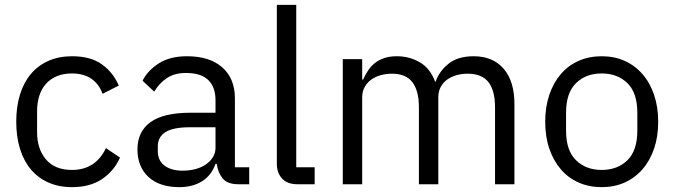

<svg xmlns="http://www.w3.org/2000/svg" viewBox="-20 -760 2782 792"><path d="M277 12Q223 12 180 -7Q137 -26 107.5 -61Q78 -96 62.5 -146Q47 -196 47 -258Q47 -320 62.5 -370Q78 -420 107.5 -455Q137 -490 180 -509Q223 -528 277 -528Q354 -528 400.5 -494.5Q447 -461 470 -407L403 -373Q389 -413 357 -435Q325 -457 277 -457Q241 -457 214 -445.5Q187 -434 169 -413.5Q151 -393 142 -364.5Q133 -336 133 -302V-214Q133 -146 169.5 -102.5Q206 -59 277 -59Q374 -59 417 -149L475 -110Q450 -54 400.5 -21Q351 12 277 12Z M963 0Q918 0 898.5 -24Q879 -48 874 -84H869Q852 -36 813 -12Q774 12 720 12Q638 12 592.5 -30Q547 -72 547 -144Q547 -217 600.5 -256Q654 -295 767 -295H869V-346Q869 -401 839 -430Q809 -459 747 -459Q700 -459 668.5 -438Q637 -417 616 -382L568 -427Q589 -469 635 -498.5Q681 -528 751 -528Q845 -528 897 -482Q949 -436 949 -354V-70H1008V0ZM733 -56Q763 -56 788 -63Q813 -70 831 -83Q849 -96 859 -113Q869 -130 869 -150V-235H763Q694 -235 662.5 -215Q631 -195 631 -157V-136Q631 -98 658.5 -77Q686 -56 733 -56Z M1207 0Q1165 0 1143.5 -23.5Q1122 -47 1122 -83V-740H1202V-70H1278V0Z M1394 0V-516H1474V-432H1478Q1487 -452 1498.5 -469.5Q1510 -487 1526.5 -500Q1543 -513 1565 -520.5Q1587 -528 1617 -528Q1668 -528 1711 -503.5Q1754 -479 1775 -423H1777Q1791 -465 1829.5 -496.5Q1868 -528 1934 -528Q2013 -528 2057.5 -476.5Q2102 -425 2102 -331V0H2022V-317Q2022 -386 1995 -421Q1968 -456 1909 -456Q1885 -456 1863.5 -450Q1842 -444 1825 -432Q1808 -420 1798 -401.5Q1788 -383 1788 -358V0H1708V-317Q1708 -386 1681 -421Q1654 -456 1597 -456Q1573 -456 1551 -450Q1529 -444 1512 -432Q1495 -420 1484.5 -401.5Q1474 -383 1474 -358V0Z M2462 12Q2410 12 2367 -7Q2324 -26 2293.5 -61.5Q2263 -97 2246 -146.5Q2229 -196 2229 -258Q2229 -319 2246 -369Q2263 -419 2293.5 -454.5Q2324 -490 2367 -509Q2410 -528 2462 -528Q2514 -528 2556.5 -509Q2599 -490 2630 -454.5Q2661 -419 2678 -369Q2695 -319 2695 -258Q2695 -196 2678 -146.5Q2661 -97 2630 -61.5Q2599 -26 2556.5 -7Q2514 12 2462 12ZM2462 -59Q2527 -59 2568 -99Q2609 -139 2609 -221V-295Q2609 -377 2568 -417Q2527 -457 2462 -457Q2397 -457 2356 -417Q2315 -377 2315 -295V-221Q2315 -139 2356 -99Q2397 -59 2462 -59Z"/></svg>

Font: IBM Plex Sans Thai Looped
Style: Regular
Weight: 400
Designer: Mike Abbink, Paul van der Laan, Pieter van Rosmalen, Ben Mitchell, Mark Frömberg
Foundry: Bold Monday
Version: Version 1.1